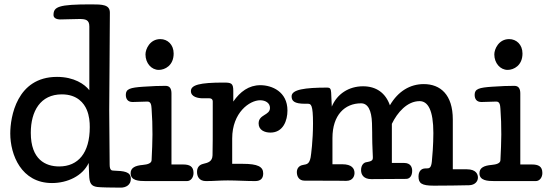

<svg xmlns="http://www.w3.org/2000/svg" viewBox="-20 -829 2503 879"><path d="M482 -76C481 -200 480 -325 480 -325C480 -358 483 -700 483 -771C483 -808 449 -809 397 -809C247 -809 225 -798 225 -760C225 -748 236 -740 257 -740C277 -740 320 -742 343 -742C371 -742 389 -739 389 -708V-416C368 -443 320 -477 241 -477C56 -477 27 -292 27 -218C27 -121 77 9 218 9C288 9 358 -23 386 -83L388 -29C389 11 398 23 425 27C438 29 496 30 533 30C556 30 579 18 579 -10C579 -44 547 -46 499 -48C491 -48 482 -50 482 -76ZM251 -67C189 -67 121 -98 121 -221C121 -320 165 -397 263 -397C335 -397 365 -355 377 -327C389 -299 391 -270 391 -247C391 -129 338 -67 251 -67Z M765 -401C765 -422 758 -436 738 -436C715 -436 674 -435 636 -432C576 -428 556 -422 556 -395C556 -376 565 -362 587 -362C596 -362 646 -364 655 -364C670 -364 673 -350 674 -331C677 -287 678 -258 678 -213C678 -193 676 -125 674 -95C673 -81 655 -76 634 -74C599 -71 578 -61 578 -36C578 -2 615 0 647 0H836C853 0 866 -16 866 -37C866 -68 847 -76 818 -76H765ZM646 -580C646 -540 673 -509 707 -509C735 -509 775 -529 775 -584C775 -625 747 -650 714 -650C666 -650 646 -604 646 -580Z M1296 -323C1296 -410 1224 -439 1172 -439C1119 -439 1079 -409 1048 -364V-413C1048 -448 1039 -451 1004 -451C894 -451 854 -440 854 -412C854 -385 887 -379 909 -379H939C949 -379 954 -373 954 -365C954 -193 954 -150 953 -118C952 -89 932 -84 911 -79C889 -74 882 -59 882 -42C882 -22 891 0 923 0C963 0 981 -3 1023 -3C1063 -3 1106 0 1148 0C1174 0 1185 -13 1185 -35C1185 -66 1160 -79 1091 -79H1043V-195C1043 -314 1123 -370 1171 -370C1196 -370 1216 -357 1216 -335C1216 -300 1164 -306 1164 -264C1164 -233 1192 -222 1218 -222C1277 -222 1296 -278 1296 -323Z M2053 -282C2053 -396 1996 -444 1920 -444C1858 -444 1803 -412 1765 -347C1745 -404 1702 -434 1642 -434C1577 -434 1523 -399 1499 -341L1496 -406C1495 -423 1490 -428 1479 -428C1375 -428 1315 -419 1315 -388C1315 -367 1327 -354 1376 -354H1389C1404 -354 1413 -350 1413 -264C1413 -186 1404 -119 1402 -108C1396 -79 1386 -77 1368 -74C1348 -71 1339 -57 1339 -41C1339 -21 1349 -2 1374 -2C1542 -2 1554 -1 1565 -1C1597 -1 1603 -25 1603 -37C1603 -58 1590 -77 1547 -77H1502V-197C1502 -303 1559 -356 1633 -356C1664 -356 1681 -325 1683 -265C1684 -235 1684 -204 1684 -202C1684 -163 1687 -122 1687 -109C1687 -99 1686 -92 1665 -88L1655 -86C1646 -84 1633 -74 1633 -50C1633 -28 1646 -9 1680 -9C1698 -9 1828 -10 1839 -10C1856 -10 1867 -24 1867 -47C1867 -62 1861 -83 1830 -83H1774V-262C1799 -314 1844 -366 1901 -366C1939 -366 1964 -325 1964 -220C1964 -166 1959 -107 1957 -89C1954 -61 1946 -58 1934 -58H1928C1907 -58 1896 -43 1896 -21C1896 10 1910 21 1966 21C1998 21 2106 20 2128 19C2155 18 2168 1 2168 -16C2168 -30 2161 -54 2117 -54H2053Z M2362 -401C2362 -422 2355 -436 2335 -436C2312 -436 2271 -435 2233 -432C2173 -428 2153 -422 2153 -395C2153 -376 2162 -362 2184 -362C2193 -362 2243 -364 2252 -364C2267 -364 2270 -350 2271 -331C2274 -287 2275 -258 2275 -213C2275 -193 2273 -125 2271 -95C2270 -81 2252 -76 2231 -74C2196 -71 2175 -61 2175 -36C2175 -2 2212 0 2244 0H2433C2450 0 2463 -16 2463 -37C2463 -68 2444 -76 2415 -76H2362ZM2243 -580C2243 -540 2270 -509 2304 -509C2332 -509 2372 -529 2372 -584C2372 -625 2344 -650 2311 -650C2263 -650 2243 -604 2243 -580Z"/></svg>

Font: Life Savers
Style: ExtraBold
Weight: 800
Designer: Pablo Impallari, Rodrigo Fuenzalida, Brenda Gallo
Foundry: Pablo Impallari, Rodrigo Fuenzalida, Brenda Gallo
Version: Version 3.000